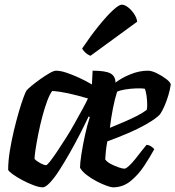

<svg xmlns="http://www.w3.org/2000/svg" viewBox="-20 -803 752 823"><path d="M163 0Q148 0 124 -9Q100 -18 75.5 -31Q51 -44 34 -56.5Q17 -69 15 -75Q15 -112 22 -155.5Q29 -199 39.5 -243Q50 -287 61 -324.5Q72 -362 81 -386Q90 -410 93 -414Q98 -421 115 -435Q132 -449 153 -464Q174 -479 192.5 -489.5Q211 -500 220 -500Q239 -500 264.5 -491.5Q290 -483 318.5 -470Q347 -457 374 -441L377 -500Q433 -500 454 -488Q475 -476 475 -449Q501 -469 539 -484.5Q577 -500 614 -500Q630 -500 652.5 -489Q675 -478 693 -464Q711 -450 712 -441Q709 -419 701.5 -394Q694 -369 684.5 -347.5Q675 -326 666 -313Q648 -294 609.5 -272Q571 -250 525 -230.5Q479 -211 440 -197Q435 -169 433.5 -152.5Q432 -136 431 -120Q437 -110 453.5 -101Q470 -92 487.5 -86Q505 -80 513 -80Q520 -80 533 -92Q546 -104 560 -121.5Q574 -139 587 -156Q600 -173 608 -182Q618 -182 628.5 -175Q639 -168 641 -163Q623 -130 598 -92Q573 -54 540 -27Q507 0 464 0Q456 0 436.5 -7Q417 -14 394 -26Q371 -38 351.5 -53Q332 -68 323 -84Q323 -104 329 -142.5Q335 -181 344.5 -224.5Q354 -268 365 -301L360 -304Q344 -270 323 -229Q302 -188 279 -147.5Q256 -107 234.5 -73.5Q213 -40 194 -20Q175 0 163 0ZM177 -95Q182 -95 194.5 -111Q207 -127 224.5 -153Q242 -179 262 -210.5Q282 -242 300 -274.5Q318 -307 333.5 -335Q349 -363 357 -381Q309 -395 272.5 -403Q236 -411 204 -413Q194 -401 183 -372Q172 -343 162 -305.5Q152 -268 144.5 -230.5Q137 -193 132.5 -163.5Q128 -134 128 -122Q137 -112 153 -103.5Q169 -95 177 -95ZM451 -255Q480 -267 509.5 -279.5Q539 -292 565.5 -305.5Q592 -319 609 -332Q610 -336 610.5 -342Q611 -348 611 -353Q611 -372 608 -393.5Q605 -415 600 -423Q584 -425 561 -424Q538 -423 516.5 -419.5Q495 -416 482 -410Q472 -379 464 -338Q456 -297 451 -255ZM368 -564Q356 -568 345.5 -578Q335 -588 332 -595Q369 -650 403.5 -692.5Q438 -735 464 -759Q490 -783 502 -783Q514 -783 528.5 -772Q543 -761 554.5 -744Q566 -727 568 -710Z"/></svg>

Font: Texturina 12pt ExtraBold
Style: Italic
Weight: 800
Italic angle: -11°
Designer: Guillermo Torres Carreño
Foundry: Omnibus-Type
Version: Version 1.002